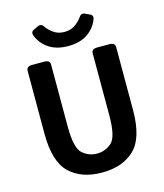

<svg xmlns="http://www.w3.org/2000/svg" viewBox="-133 -1012 960 1127"><g transform="rotate(-15 347.0 -449.0)"><path d="M165.5 -861.8Q154.8 -887.2 175.3 -897L205.6 -911.1Q225.6 -920.4 240.7 -897.5Q253.4 -877.9 280.8 -857.9Q308.1 -837.9 347.2 -837.9Q386.2 -837.9 413.6 -857.9Q440.9 -877.9 453.6 -897.5Q468.8 -920.4 488.8 -911.1L519 -897Q539.6 -887.2 528.8 -861.8Q507.3 -810.5 461.4 -781.2Q415.5 -752 347.2 -752Q278.8 -752 232.9 -781.2Q187 -810.5 165.5 -861.8ZM78.1 -291.5V-673.3Q78.1 -700.2 112.3 -700.2H186.5Q220.7 -700.2 220.7 -673.3V-296.4Q220.7 -164.6 259.5 -131.6Q298.3 -98.6 347.2 -98.6Q396 -98.6 434.8 -131.6Q473.6 -164.6 473.6 -296.4V-673.3Q473.6 -700.2 507.8 -700.2H582Q616.2 -700.2 616.2 -673.3V-291.5Q616.2 -120.6 543.9 -52Q471.7 16.6 347.2 16.6Q222.7 16.6 150.4 -52Q78.1 -120.6 78.1 -291.5Z"/></g></svg>

Font: Istok Web
Style: Bold
Weight: 700
Designer: Andrey V. Panov
Foundry: Andrey V. Panov
Version: Version 1.0.2g